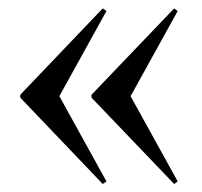

<svg xmlns="http://www.w3.org/2000/svg" viewBox="-20 -496 494 469"><path d="M240 -53 231 -46.5 29.5 -257.5V-264.5L231 -475.5L240 -469L125 -261ZM414 -53 405.5 -46.5 203.5 -257.5V-264.5L405.5 -475.5L414 -469L299 -261Z"/></svg>

Font: Newsreader Display
Style: Regular
Weight: 400
Designer: Hugues Gentile
Foundry: Production Type
Version: Version 1.001